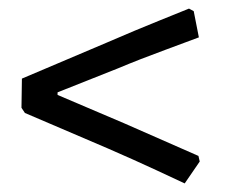

<svg xmlns="http://www.w3.org/2000/svg" viewBox="-20 -491 531 447"><path d="M232 -145 38 -228 30 -240 31 -308 229 -392Q296 -421 349.5 -442.5Q403 -464 420 -471L431 -465L443 -404Q425 -397 365 -375Q305 -353 255 -332L114 -276V-270L269 -204L442 -128L445 -115L410 -64Q393 -72 343.5 -95Q294 -118 232 -145Z"/></svg>

Font: Alegreya Medium
Style: Regular
Weight: 500
Designer: Juan Pablo del Peral
Foundry: Huerta Tipografica
Version: Version 2.007; ttfautohint (v1.6)